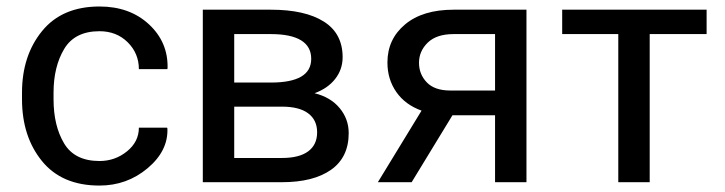

<svg xmlns="http://www.w3.org/2000/svg" viewBox="-20 -558 2219 588"><path d="M284.7 -64.9Q332.5 -64.9 368.9 -94.5Q405.3 -124 405.3 -167H491.7L492.7 -164.1Q495.1 -95.7 431.9 -42.7Q368.7 10.3 284.7 10.3Q169.4 10.3 108.4 -64.9Q47.4 -140.1 47.4 -253.9V-274.4Q47.4 -387.2 108.6 -462.6Q169.9 -538.1 284.7 -538.1Q377.4 -538.1 436.3 -483.4Q495.1 -428.7 493.2 -349.1L492.2 -346.2H405.3Q405.3 -394.5 371.1 -428.5Q336.9 -462.4 284.7 -462.4Q209 -462.4 176.5 -408Q144 -353.5 144 -274.4V-253.9Q144 -172.9 176.3 -118.9Q208.5 -64.9 284.7 -64.9Z M601.1 0V-528.3H809.6Q914.1 -528.3 971.7 -491.9Q1029.3 -455.6 1029.3 -382.8Q1029.3 -345.7 1006.8 -316.7Q984.4 -287.6 943.4 -272.5Q992.7 -260.3 1020.3 -226.8Q1047.9 -193.4 1047.9 -150.4Q1047.9 -76.2 993.9 -38.1Q939.9 0 843.3 0ZM697.3 -231.4V-74.2H843.3Q896.5 -74.2 923.8 -94.5Q951.2 -114.7 951.2 -152.8Q951.2 -190.4 923.8 -210.9Q896.5 -231.4 843.3 -231.4ZM697.3 -305.2H810.1Q871.1 -305.2 902.1 -323.2Q933.1 -341.3 933.1 -377.9Q933.1 -415.5 901.9 -434.6Q870.6 -453.6 809.6 -453.6H697.3Z M1592.3 -528.3V0H1496.1V-205.1H1365.7L1240.7 0H1137.2L1271 -219.2Q1220.7 -237.3 1193.6 -276.4Q1166.5 -315.4 1166.5 -366.7Q1166.5 -438 1220.5 -483.2Q1274.4 -528.3 1369.1 -528.3ZM1263.2 -365.7Q1263.2 -330.6 1287.1 -305.7Q1311 -280.8 1358.9 -280.8H1496.1V-453.6H1369.1Q1316.9 -453.6 1290 -427.5Q1263.2 -401.4 1263.2 -365.7Z M2144 -453.6H1969.7V0H1873.5V-453.6H1701.7V-528.3H2144Z"/></svg>

Font: GeogebraSans
Style: Regular
Weight: 400
Designer: Google
Version: Version 1.100140; 2013